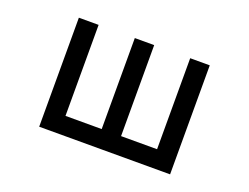

<svg xmlns="http://www.w3.org/2000/svg" viewBox="-90 -730 1179 910"><g transform="rotate(20 500.0 -275.0)"><path d="M169.9 -549.8H269.5V-90.8H452.1V-549.8H549.8V-90.8H731.4V-549.8H830.1V0H169.9Z"/></g></svg>

Font: RobotoJAA
Style: Medium
Weight: 500
Version: Version 2.05; 2016-11-05